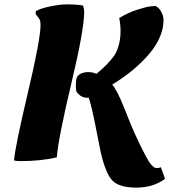

<svg xmlns="http://www.w3.org/2000/svg" viewBox="-20 -729 773 876"><path d="M726 -638Q726 -561 661.5 -484Q597 -407 492 -343Q515 -317 548 -233Q581 -149 597 -115Q613 -81 621.5 -63Q630 -45 646 -15Q674 38 695 38Q706 38 714 34L733 87Q679 127 602 127Q525 127 493.5 95.5Q462 64 439 -37Q438 -41 418 -143Q398 -245 385 -283H378Q352 -283 334 -304Q326 -310 326 -335.5Q326 -361 329.5 -372.5Q333 -384 347 -392Q361 -400 382.5 -400Q404 -400 420 -392Q472 -434 504 -479Q530 -526 530 -587Q530 -616 524 -647Q564 -671 605.5 -684.5Q647 -698 668 -700L689 -702Q705 -695 715.5 -675.5Q726 -656 726 -638ZM165 -616Q165 -632 160.5 -640.5Q156 -649 143 -664V-678Q163 -690 207.5 -699.5Q252 -709 286 -709Q331 -709 358 -704Q364 -693 364 -673Q364 -594 305.5 -348.5Q247 -103 239 -11Q165 6 75 6Q53 6 44 3Q49 -60 107 -305Q165 -550 165 -616Z"/></svg>

Font: Oleo Script Swash Caps
Style: Bold
Weight: 700
Designer: Soytutype
Foundry: Soytutype
Version: Version 1.002